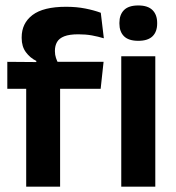

<svg xmlns="http://www.w3.org/2000/svg" viewBox="-20 -702 661 722"><path d="M228.5 -676.5Q267.5 -676.5 300.5 -670Q333.5 -663.5 359 -654L370.5 -558Q349 -564.5 325.8 -568.8Q302.5 -573 274.5 -573Q241 -573 221.8 -565.5Q202.5 -558 194.5 -544Q186.5 -530 186.5 -511V-509.5Q186.5 -496 190.5 -484Q194.5 -472 200 -462.5L116.5 -459.5V-473Q93.5 -484 77.5 -505.5Q61.5 -527 61.5 -559V-561.5Q61.5 -614.5 102.2 -645.5Q143 -676.5 228.5 -676.5ZM78.5 0V-433H206V0ZM7.5 -368V-469.5L131.5 -468.5L181.5 -469.5H369.5L358.5 -368ZM436 0V-490.5H564V0ZM500 -548.5Q463.5 -548.5 446.2 -565.8Q429 -583 429 -613.5V-616Q429 -646.5 446.2 -664Q463.5 -681.5 500 -681.5Q536 -681.5 553.5 -664Q571 -646.5 571 -616V-613.5Q571 -582.5 553.5 -565.5Q536 -548.5 500 -548.5Z"/></svg>

Font: Anek Latin SemiBold
Style: Regular
Weight: 600
Designer: Yesha Goshar
Foundry: Ek Type
Version: Version 1.003